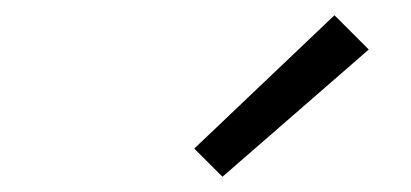

<svg xmlns="http://www.w3.org/2000/svg" viewBox="-20 -798 540 252"><path d="M272 -566 235 -603 419 -778 464 -733Z"/></svg>

Font: Iosevka SS04 Light Oblique
Style: Regular
Weight: 300
Italic angle: -9°
Monospace: yes
Designer: Belleve Invis
Foundry: Belleve Invis
Version: Version 19.0.0; ttfautohint (v1.8.4)